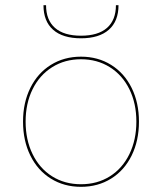

<svg xmlns="http://www.w3.org/2000/svg" viewBox="-20 -717 626 742"><path d="M69 -247Q69 -320 97.2 -377.2Q125.5 -434.5 176.5 -466.2Q227.5 -498 293 -498Q358.5 -498 409.5 -466.2Q460.5 -434.5 488.8 -377.2Q517 -320 517 -247Q517 -173.5 488.8 -116Q460.5 -58.5 409.5 -26.8Q358.5 5 293 5Q227.5 5 176.5 -26.8Q125.5 -58.5 97.2 -116Q69 -173.5 69 -247ZM293 -5Q356 -5 404.5 -35.5Q453 -66 480 -121.2Q507 -176.5 507 -247Q507 -317.5 480 -372.2Q453 -427 404.2 -457.5Q355.5 -488 293 -488Q230.5 -488 181.8 -457.5Q133 -427 106 -372.2Q79 -317.5 79 -247Q79 -176.5 106 -121.2Q133 -66 181.5 -35.5Q230 -5 293 -5ZM148 -697H158Q158 -639.5 192.5 -609.2Q227 -579 293 -579Q359 -579 393.5 -609.2Q428 -639.5 428 -697H438Q438 -635 400.5 -602Q363 -569 293 -569Q222.5 -569 185.2 -602Q148 -635 148 -697Z"/></svg>

Font: HK Grotesk Thin
Style: Regular
Weight: 100
Designer: Alfredo Marco Pradil
Foundry: Hanken Design Co.
Version: Version 3.001